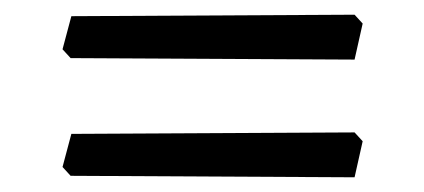

<svg xmlns="http://www.w3.org/2000/svg" viewBox="-20 -456 576 261"><path d="M65 -389 77 -434 462 -436 473 -424 462 -375Q107 -377 76 -377ZM65 -229 77 -274 462 -276 473 -264 462 -215Q107 -217 76 -217Z"/></svg>

Font: Fenix
Style: Regular
Weight: 400
Designer: Fernando Diaz
Foundry: Fernando Diaz
Version: 004.301